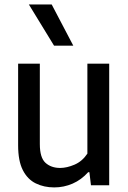

<svg xmlns="http://www.w3.org/2000/svg" viewBox="-20 -828 574 858"><path d="M222.5 9.5Q176.5 9.5 139.8 -8.5Q103 -26.5 82 -67.8Q61 -109 61 -178.5V-543.5H158V-184Q158 -123.5 183.2 -100.5Q208.5 -77.5 249 -77.5Q278.5 -77.5 313 -92.2Q347.5 -107 370.5 -141.5V-543.5H468V0H386.5L379.5 -58.5H374Q343.5 -24.5 304.5 -7.5Q265.5 9.5 222.5 9.5ZM221.5 -624 109 -808H211L307.5 -624Z"/></svg>

Font: Encode Sans Semi Condensed Medium
Style: Regular
Weight: 500
Width: 4
Designer: Multiple Designers
Foundry: Impallari Type
Version: Version 3.000; ttfautohint (v1.8.3) -l 8 -r 50 -G 200 -x 14 